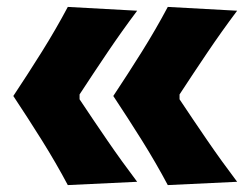

<svg xmlns="http://www.w3.org/2000/svg" viewBox="-20 -533 729 555"><path d="M465 2Q431 -62 390.5 -126.8Q350 -191.5 307.5 -255.5Q350 -319.5 390.5 -384.2Q431 -449 465 -513L665.5 -502Q620.5 -442 579.5 -381.2Q538.5 -320.5 499 -260V-246Q538.5 -186.5 579.5 -126.8Q620.5 -67 665.5 -7.5ZM176 2Q142 -62 101.5 -126.8Q61 -191.5 18.5 -255.5Q61 -319.5 101.5 -384.2Q142 -449 176 -513L376.5 -502Q331.5 -442 290.5 -381.2Q249.5 -320.5 210 -260V-246Q249.5 -186.5 290.5 -126.8Q331.5 -67 376.5 -7.5Z"/></svg>

Font: Commissioner Flair ExtraBold
Style: Regular
Weight: 800
Designer: Kostas Bartsokas
Foundry: Kostas Bartsokas
Version: Version 1.000; ttfautohint (v1.8.3)